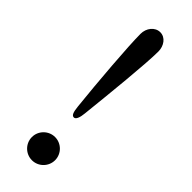

<svg xmlns="http://www.w3.org/2000/svg" viewBox="-226 -669 702 702"><g transform="rotate(45 125.0 -317.5)"><path d="M123 -205C133 -205 139 -222 141 -244C153 -357 171 -531 171 -594C171 -623 153 -649 126 -649C99 -649 79 -623 79 -594C79 -531 93 -358 105 -244C108 -215 113 -205 123 -205ZM125 14C158 14 185 -13 185 -46C185 -79 158 -106 125 -106C92 -106 65 -79 65 -46C65 -13 92 14 125 14Z"/></g></svg>

Font: EB Garamond
Style: Regular
Weight: 400
Designer: Georg Duffner and Octavio Pardo
Foundry: Georg Duffner
Version: Version 1.000;PS 001.000;hotconv 1.0.88;makeotf.lib2.5.64775